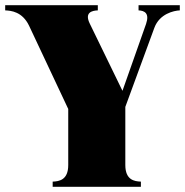

<svg xmlns="http://www.w3.org/2000/svg" viewBox="-21 -720 713 740"><path d="M182 -20V0H522V-20C497 -21 462 -26 462 -84V-308L574 -613C594 -667 649 -679 672 -680V-700H513V-680C536 -679 556 -669 542 -628L451 -370L325 -629C304 -672 333 -679 356 -680V-700H-1V-680C22 -679 65 -675 91 -621L242 -300V-84C242 -26 207 -21 182 -20Z"/></svg>

Font: Sprat Condensed Black
Style: Regular
Weight: 900
Designer: Ethan Nakache
Foundry: Collletttivo
Version: Version 2.000;Glyphs 3.2 (3217)